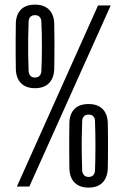

<svg xmlns="http://www.w3.org/2000/svg" viewBox="-20 -824 560 848"><path d="M54.5 0 413 -800H469L109.5 0ZM371 4.5Q331.5 4.5 309.8 -17.2Q288 -39 286.5 -78Q286 -111 285.8 -145.5Q285.5 -180 285.8 -214.8Q286 -249.5 286.5 -283.5Q288 -322 309.5 -343.2Q331 -364.5 371 -364.5Q411 -364.5 432.5 -343.2Q454 -322 456 -283.5Q456.5 -258 456.8 -232Q457 -206 457 -180Q457 -154 456.8 -128.2Q456.5 -102.5 456 -78Q454 -39 432.5 -17.2Q411 4.5 371 4.5ZM371 -42.5Q384.5 -42.5 391.5 -50Q398.5 -57.5 399.5 -69Q400.5 -92.5 401 -120.8Q401.5 -149 401.5 -179.2Q401.5 -209.5 401 -238.2Q400.5 -267 399.5 -291.5Q399 -302.5 392 -310.2Q385 -318 371 -318Q358 -318 350.8 -310.2Q343.5 -302.5 343 -291Q342 -259 341.2 -219Q340.5 -179 341.2 -139.8Q342 -100.5 343 -69Q344 -59 351 -50.8Q358 -42.5 371 -42.5ZM134.5 -434.5Q95 -434.5 73.2 -456.2Q51.5 -478 50 -517Q49.5 -550 49.2 -584.5Q49 -619 49.2 -653.8Q49.5 -688.5 50 -722.5Q51.5 -761 73 -782.2Q94.5 -803.5 134.5 -803.5Q174 -803.5 195.8 -782.2Q217.5 -761 219.5 -722.5Q220 -697 220.2 -671Q220.5 -645 220.5 -619Q220.5 -593 220.2 -567.2Q220 -541.5 219.5 -517Q217.5 -478 195.8 -456.2Q174 -434.5 134.5 -434.5ZM134.5 -481.5Q147.5 -481.5 154.5 -489Q161.5 -496.5 162.5 -508Q164 -531.5 164.5 -559.8Q165 -588 165 -618.2Q165 -648.5 164.5 -677.2Q164 -706 162.5 -730.5Q162 -741.5 155 -749.2Q148 -757 134.5 -757Q121 -757 114 -749.2Q107 -741.5 106.5 -730Q105 -698 104.5 -658Q104 -618 104.5 -578.8Q105 -539.5 106.5 -508Q107 -498 114 -489.8Q121 -481.5 134.5 -481.5Z"/></svg>

Font: Big Shoulders Display Thin Medium
Style: Regular
Weight: 500
Version: Version 2.002